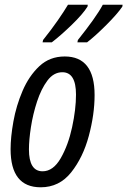

<svg xmlns="http://www.w3.org/2000/svg" viewBox="-20 -786 541 816"><path d="M153 10Q232 10 282.5 -53.5Q333 -117 357.5 -208.5Q382 -300 382 -382Q382 -546 255 -546Q191 -546 147 -504.5Q103 -463 76 -400Q49 -337 37 -270Q25 -203 25 -152Q25 10 153 10ZM161 -58Q103 -58 103 -151Q103 -191 111.5 -246Q120 -301 137.5 -354.5Q155 -408 181.5 -443.5Q208 -479 245 -479Q303 -479 303 -384Q303 -322 286.5 -245.5Q270 -169 238 -113.5Q206 -58 161 -58ZM309 -606H350Q385 -633 432 -680Q479 -727 500 -758L501 -766H417Q402 -738 374.5 -699.5Q347 -661 311 -616ZM161 -606H200Q238 -635 285 -680.5Q332 -726 352 -758L353 -766H269Q253 -739 226 -700Q199 -661 163 -616Z"/></svg>

Font: Noto Sans UI Condensed
Style: Italic
Weight: 400
Width: 3
Italic angle: -12°
Designer: Monotype Design Team
Foundry: Monotype Imaging Inc.
Version: Version 1.901